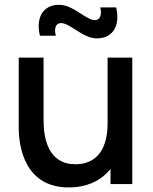

<svg xmlns="http://www.w3.org/2000/svg" viewBox="-20 -786 655 820"><path d="M393.5 -622C465.5 -622 494 -681.5 476 -754.5H408C416.5 -724 407.5 -700 385.5 -700C346.5 -700 293.5 -765.5 232.5 -765.5C161 -765.5 132.5 -707 150.5 -633.5H218.5C210 -662.5 217.5 -687.5 240.5 -687.5C280 -687.5 333 -622 393.5 -622ZM273.5 14.5C352 14.5 412.5 -15 452 -64.5V0H545V-540H439.5V-259C439.5 -131 377.5 -84.5 302.5 -84.5C187.5 -84.5 166 -190.5 166 -274.5V-540H60V-240C60 -156.5 87.5 14.5 273.5 14.5Z"/></svg>

Font: Manrope SemiBold
Style: Regular
Weight: 600
Designer: Mikhail Sharanda
Foundry: Mikhail Sharanda
Version: Version 4.505